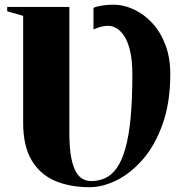

<svg xmlns="http://www.w3.org/2000/svg" viewBox="-20 -772 752 800"><path d="M353.5 8Q270.5 8 208.2 -19Q146 -46 111.2 -105.2Q76.5 -164.5 76.5 -260.5V-706L10 -725V-743H269V-219Q269 -156.5 276.5 -116.8Q284 -77 296.8 -55.5Q309.5 -34 325.8 -25.8Q342 -17.5 359.5 -17.5Q392 -17.5 418.8 -30Q445.5 -42.5 466.5 -72Q487.5 -101.5 502 -152Q516.5 -202.5 524 -278.5Q531.5 -354.5 531.5 -460.5Q531.5 -521.5 521.8 -561.2Q512 -601 496.5 -623.5Q481 -646 463.8 -655.2Q446.5 -664.5 431.5 -664.5Q419.5 -664.5 408.5 -662.2Q397.5 -660 387.8 -656.5Q378 -653 369.5 -649.5V-739Q378.5 -744.5 402.8 -748.5Q427 -752.5 450 -752.5Q495.5 -752.5 538.2 -732.5Q581 -712.5 615.5 -674.8Q650 -637 670 -583Q690 -529 689.5 -460.5Q689 -342 657.2 -253.8Q625.5 -165.5 574.8 -107.5Q524 -49.5 465.8 -20.8Q407.5 8 353.5 8Z"/></svg>

Font: Merriweather 144pt Black
Style: Regular
Weight: 900
Version: Version 2.100